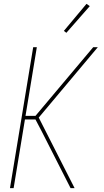

<svg xmlns="http://www.w3.org/2000/svg" viewBox="-20 -981 540 1001"><path d="M32 0 153 -735H172L113 -377H165L466 -735H490L182 -368L369 0H348L197 -297L165 -358H110L51 0ZM326 -810 313 -820 431 -961 448 -949Z"/></svg>

Font: Iosevka Curly Thin
Style: Italic
Weight: 100
Italic angle: -9°
Monospace: yes
Designer: Belleve Invis
Foundry: Belleve Invis
Version: Version 22.1.2; ttfautohint (v1.8.4)